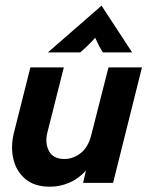

<svg xmlns="http://www.w3.org/2000/svg" viewBox="-20 -660 532 693"><path d="M160.4 13.9Q104.2 13.9 71.2 -14.2Q38.2 -42.4 28.1 -86.5Q18.1 -130.6 29.9 -179.2L89.6 -416.7H210.4L150.7 -180.6Q141.7 -143.1 156.9 -114.6Q172.2 -86.1 212.5 -86.1Q243.8 -86.1 271.2 -107.3Q298.6 -128.5 309.7 -173.6L371.5 -416.7H492.4L388.2 0H279.9L290.3 -44.4Q263.2 -14.6 229.5 -0.3Q195.8 13.9 160.4 13.9ZM152.8 -470.8 346.5 -639.6 456.9 -470.8H351.4Q343.1 -483.3 336.8 -495.8Q330.6 -508.3 323.6 -523.6Q309.7 -508.3 296.9 -495.8Q284 -483.3 269.4 -470.8Z"/></svg>

Font: Afacad
Style: Bold Italic
Weight: 700
Italic angle: -14°
Designer: Kristian Moeller
Foundry: Dicotype
Version: Version 1.000; ttfautohint (v1.8.4.7-5d5b)